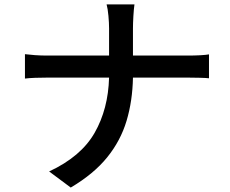

<svg xmlns="http://www.w3.org/2000/svg" viewBox="-20 -802 1040 868"><path d="M92.8 -557.1Q110.8 -554.7 138.2 -552.7Q165.5 -550.8 193.8 -550.8H473.1V-673.8Q473.1 -698.2 470.2 -730.5Q467.3 -762.7 461.9 -782.2H587.9Q585 -762.7 583 -729.5Q581.1 -696.3 581.1 -673.8V-550.8H829.1Q858.4 -550.8 885 -552.2Q911.6 -553.7 924.8 -556.2V-448.2Q911.6 -449.7 883.1 -450.4Q854.5 -451.2 828.1 -451.2H581.1Q579.1 -345.7 552.2 -255.9Q525.4 -166 464.6 -90.8Q403.8 -15.6 299.8 45.9L202.1 -26.9Q346.2 -93.8 407.7 -201.4Q469.2 -309.1 473.1 -451.2H195.8Q166 -451.2 138.9 -450.2Q111.8 -449.2 92.8 -446.8Z"/></svg>

Font: Source Han Sans CN Medium
Style: Regular
Weight: 500
Designer: Ryoko NISHIZUKA  (kana, bopomofo & ideographs); Paul D. Hunt (Latin, Greek & Cyrillic); Sandoll Communications , Soo-you
Foundry: Adobe
Version: Version 2.004;hotconv 1.0.118;makeotfexe 2.5.65603